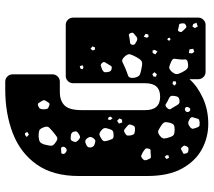

<svg xmlns="http://www.w3.org/2000/svg" viewBox="-60 -510 795 714"><g transform="rotate(90 337.0 -152.5)"><path d="M283 225Q272 225 264 217Q256 209 256 198V49Q256 38 264 30Q272 22 283 22H322Q354 22 371.5 4.5Q389 -13 389 -59V-296Q389 -351 339 -351Q289 -351 289 -296V-27Q289 -16 281 -8Q273 0 262 0H72Q61 0 53 -8Q45 -16 45 -27V-493Q45 -504 53 -512Q61 -520 72 -520H247Q258 -520 266 -512Q274 -504 274 -493V-460Q299 -489 343 -509.5Q387 -530 440 -530Q491 -530 535 -506Q579 -482 606.5 -432Q634 -382 634 -303V-48Q634 47 591.5 107.5Q549 168 476 196.5Q403 225 312 225ZM453 -490Q450 -497 446 -497.5Q442 -498 435 -498Q428 -497 424.5 -495.5Q421 -494 420 -487Q417 -478 415.5 -472Q414 -466 422 -461Q432 -455 438 -455.5Q444 -456 453 -463Q460 -470 458 -475Q456 -480 453 -490ZM84 -480 78 -491 64 -486 69 -474 78 -471ZM178 -470 172 -478 161 -474 163 -460 177 -458ZM388 -463Q382 -464 379 -457Q375 -449 380 -445Q384 -441 392 -445Q397 -449 396 -455Q394 -462 388 -463ZM540 -456Q533 -457 529.5 -456Q526 -455 523 -448Q520 -442 521.5 -439Q523 -436 528 -431Q532 -427 535 -429Q538 -431 542 -433Q547 -435 549.5 -436.5Q552 -438 551 -443Q550 -449 548 -452Q546 -455 540 -456ZM248 -433Q241 -447 234.5 -452Q228 -457 213 -454Q199 -452 200.5 -443Q202 -434 200 -421Q199 -410 198 -404Q197 -398 207 -393Q220 -387 227.5 -385Q235 -383 245 -393Q255 -404 255 -412Q255 -420 248 -433ZM91 -439Q86 -444 83 -447Q80 -450 74 -447Q67 -444 66.5 -439.5Q66 -435 67 -428Q68 -422 71.5 -421.5Q75 -421 80 -420Q86 -419 90 -417.5Q94 -416 97 -422Q100 -428 98 -431Q96 -434 91 -439ZM374 -408Q370 -416 366 -420Q362 -424 352 -423Q342 -421 339.5 -416Q337 -411 336 -401Q335 -392 338.5 -388.5Q342 -385 349 -382Q360 -377 366 -372.5Q372 -368 380 -376Q389 -385 384.5 -391Q380 -397 374 -408ZM291 -411 282 -409V-399L291 -397L298 -404ZM489 -389Q485 -400 479 -402.5Q473 -405 461 -405Q449 -405 444 -401.5Q439 -398 436 -387Q433 -375 434 -369Q435 -363 445 -356Q457 -348 464.5 -344.5Q472 -341 483 -349Q495 -358 494.5 -366.5Q494 -375 489 -389ZM131 -385 126 -390 120 -387 121 -380 128 -378ZM566 -384 557 -382V-374L563 -368L571 -375ZM182 -333 171 -341 165 -331 167 -323H176ZM265 -335 256 -339 248 -330 255 -322 264 -326ZM571 -309Q569 -316 564.5 -316.5Q560 -317 553 -316Q544 -315 539 -315.5Q534 -316 532 -307Q530 -298 534 -295Q538 -292 545 -287Q553 -283 557.5 -281Q562 -279 569 -285Q576 -291 575.5 -296Q575 -301 571 -309ZM116 -308 108 -307 105 -297 116 -290 120 -302ZM269 -253Q266 -272 256 -276Q246 -280 227 -283Q212 -286 205.5 -281Q199 -276 192 -263Q184 -248 181.5 -239.5Q179 -231 190 -219Q201 -207 209.5 -210.5Q218 -214 232 -221Q249 -228 260 -231.5Q271 -235 269 -253ZM132 -264Q122 -269 115 -262Q108 -256 103.5 -252.5Q99 -249 103 -240Q107 -233 112.5 -235Q118 -237 127 -238Q135 -239 139.5 -239.5Q144 -240 146 -247Q147 -255 143 -257.5Q139 -260 132 -264ZM468 -257Q458 -258 453 -257Q448 -256 445 -247Q441 -238 443.5 -234Q446 -230 454 -224Q460 -218 464.5 -217Q469 -216 476 -221Q483 -225 483.5 -229.5Q484 -234 483 -242Q481 -250 478.5 -253Q476 -256 468 -257ZM435 -210 424 -209 420 -199 429 -191 439 -198ZM502 -158Q499 -167 496.5 -172.5Q494 -178 484 -178Q472 -178 467 -175Q462 -172 459 -161Q455 -150 456 -144Q457 -138 466 -131Q475 -124 481 -125.5Q487 -127 496 -133Q504 -138 504.5 -143Q505 -148 502 -158ZM426 -165 420 -174 413 -167 415 -160 423 -156ZM234 -171Q227 -172 224.5 -168Q222 -164 218 -157Q214 -150 211 -145.5Q208 -141 214 -135Q219 -129 224 -130.5Q229 -132 237 -135Q243 -138 246 -141Q249 -144 248 -152Q247 -160 245 -164.5Q243 -169 234 -171ZM528 -91Q527 -105 514 -108Q505 -111 501 -109.5Q497 -108 492 -101Q488 -93 489 -89Q490 -85 495 -78Q500 -73 504 -72.5Q508 -72 515 -75Q522 -78 525 -81Q528 -84 528 -91ZM165 -108 156 -109 152 -99 161 -92 167 -100ZM237 -63 229 -66 222 -62 226 -52 235 -55ZM497 -50Q491 -54 487 -53Q483 -52 477 -48Q471 -44 469 -41Q467 -38 469 -31Q471 -20 484 -19Q492 -18 497 -18.5Q502 -19 505 -27Q509 -35 506.5 -39.5Q504 -44 497 -50ZM545 -1Q537 -6 531 -1Q523 6 526 13Q528 18 531.5 17.5Q535 17 540 17Q545 17 548 16.5Q551 16 552 11Q553 4 545 -1ZM508 37Q496 28 488.5 33Q481 38 469 48Q458 57 453 63Q448 69 453 82Q458 96 465 98.5Q472 101 487 101Q501 100 507 96Q513 92 517 79Q521 63 521.5 54.5Q522 46 508 37ZM386 82Q386 72 383.5 68Q381 64 371 61Q364 59 361.5 63.5Q359 68 354 75Q350 81 355 89Q360 96 362.5 100.5Q365 105 372 103Q381 100 383.5 95.5Q386 91 386 82ZM480 137 470 143 475 152 482 151 489 145Z"/></g></svg>

Font: Rubik Moonrocks
Style: Regular
Weight: 400
Designer: Hubert and Fischer, NaN
Foundry: Hubert and Fischer, NaN
Version: Version 2.200